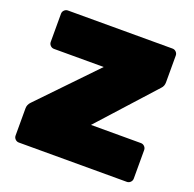

<svg xmlns="http://www.w3.org/2000/svg" viewBox="-124 -827 963 954"><g transform="rotate(20 357.5 -350.0)"><path d="M643 -205Q654 -205 662 -197Q670 -189 670 -178V-27Q670 -16 662 -8Q654 0 643 0H72Q61 0 53 -8Q45 -16 45 -27V-171Q45 -191 60 -206L340 -497H77Q66 -497 58 -505Q50 -513 50 -524V-673Q50 -684 58 -692Q66 -700 77 -700H630Q641 -700 649 -692Q657 -684 657 -673V-531Q657 -511 644 -498L379 -205Z"/></g></svg>

Font: Rubik One
Style: Regular
Weight: 400
Designer: Hubert and Fischer with Elvire Volk Leonovitch
Foundry: Hubert and Fischer with Elvire Volk Leonovitch
Version: Version 1.001